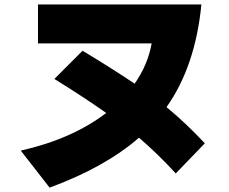

<svg xmlns="http://www.w3.org/2000/svg" viewBox="-20 -778 1040 871"><path d="M74.2 -94.7Q307.6 -147.5 461.9 -265.6Q357.4 -338.9 226.6 -419.9L354.5 -547.9Q492.2 -464.8 590.8 -398.4Q650.4 -483.4 668 -581.1H152.3V-757.8H893.6Q866.2 -476.6 735.4 -292Q821.3 -221.7 909.2 -127.9L777.3 8.8Q699.2 -77.1 610.4 -153.3Q457 -19.5 205.1 73.2Z"/></svg>

Font: GenEi M Gothic v2 Black
Style: Regular
Weight: 900
Version: Version 2.0